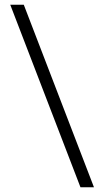

<svg xmlns="http://www.w3.org/2000/svg" viewBox="-20 -731 434 812"><path d="M23.4 -710.9H80.6L377.4 61H320.3Z"/></svg>

Font: Vazir Thin FD-UI
Style: Thin-FD-UI
Weight: 100
Designer: Saber Rastikerdar
Foundry: Saber Rastikerdar
Version: Version 30.1.0